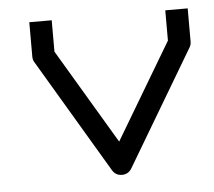

<svg xmlns="http://www.w3.org/2000/svg" viewBox="-39 -517 571 512"><g transform="rotate(-5 246.0 -261.5)"><path d="M117 -391 268 -137 421 -394V-475H481V-386Q481 -377.5 477 -371L294 -63Q285 -48 268 -48Q251 -48 242 -63L61 -368Q57 -374.5 57 -383V-475H117Z"/></g></svg>

Font: IBM 3270 Semi-Condensed
Style: Condensed
Weight: 400
Monospace: yes
Version: Version 2.3.1